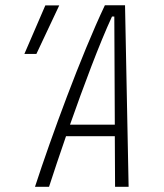

<svg xmlns="http://www.w3.org/2000/svg" viewBox="-20 -714 626 734"><path d="M167.5 0C185.1 -54.2 207.5 -121.6 232.4 -193.4H418.9L419.9 0H471.7L458 -693.8H380.9C289.6 -501 175.8 -190.4 113.8 0ZM247.6 -237.3C299.8 -385.3 359.4 -545.4 408.2 -650.9H417L418.9 -237.3ZM73.2 -507.8H119.1L206.5 -693.4H153.3Z"/></svg>

Font: Cascadia Code PL ExtraLight
Style: Italic
Weight: 200
Italic angle: -10°
Monospace: yes
Designer: Aaron Bell
Foundry: Saja Typeworks
Version: Version 2404.023